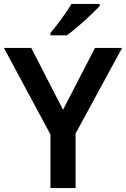

<svg xmlns="http://www.w3.org/2000/svg" viewBox="-20 -958 642 978"><path d="M488 -928V-938H344C318 -893 268 -827 237 -790V-778H320C370 -813 455 -891 488 -928ZM301 -399 139 -714H0L237 -273V0H365V-278L602 -714H464Z"/></svg>

Font: Noto Sans Telugu SemiBold
Style: Regular
Weight: 600
Designer: Jelle Bosma - Monotype Design Team
Foundry: Monotype Imaging Inc.
Version: Version 2.005